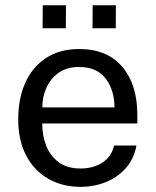

<svg xmlns="http://www.w3.org/2000/svg" viewBox="-20 -718 606 748"><path d="M144.5 -237Q144.5 -188 160.8 -148.2Q177 -108.5 210 -85Q243 -61.5 293.5 -61.5Q343 -61.5 378.8 -84.5Q414.5 -107.5 424.5 -151H511.5Q502 -98.5 469.8 -62.5Q437.5 -26.5 391.5 -8.2Q345.5 10 295 10Q223 10 168 -21.5Q113 -53 82 -112Q51 -171 51 -253.5Q51 -335 79 -396.5Q107 -458 160 -492.5Q213 -527 288.5 -527Q397.5 -527 456.2 -457.8Q515 -388.5 515 -271V-237ZM145 -299.5H426Q426 -366 392 -411.5Q358 -457 288 -457Q239.5 -457 207.5 -433.8Q175.5 -410.5 160 -374.2Q144.5 -338 145 -299.5ZM340.5 -608 341 -697.5H431.5L431 -608ZM146 -608 146.5 -697.5H237L236.5 -608Z"/></svg>

Font: Public Sans
Style: Regular
Weight: 400
Designer: The Public Sans project authors (U.S. Web Design System). Libre Franklin designed by Pablo Impallari and Rodrigo Fuenzal
Version: Version 1.008; ttfautohint (v1.8.1) -l 8 -r 50 -G 200 -x 14 